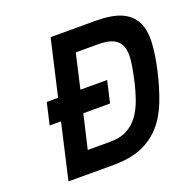

<svg xmlns="http://www.w3.org/2000/svg" viewBox="-123 -815 938 938"><g transform="rotate(-20 346.0 -346.0)"><path d="M110 -401H169L236 -692H469Q553 -692 602 -670.5Q651 -649 672.5 -607Q694 -565 691.5 -502.5Q689 -440 670 -358Q651 -275 625 -208.5Q599 -142 557.5 -95.5Q516 -49 456.5 -24.5Q397 0 310 0H77L143 -288H84ZM549 -358Q561 -411 565.5 -452.5Q570 -494 560 -522.5Q550 -551 522 -565.5Q494 -580 443 -580H326L285 -401H424L398 -288H259L218 -112H335Q386 -112 421.5 -130.5Q457 -149 481 -181.5Q505 -214 521 -259Q537 -304 549 -358Z"/></g></svg>

Font: Panefresco 800wt
Style: Italic
Weight: 800
Foundry: Campivisivi & Chank Co
Version: Version 1.001